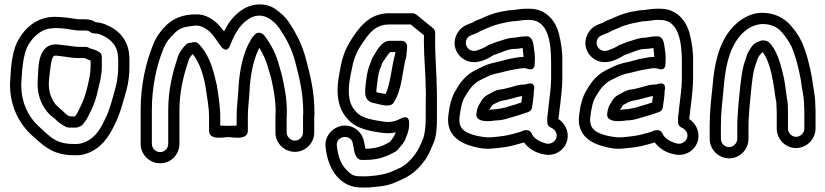

<svg xmlns="http://www.w3.org/2000/svg" viewBox="-20 -624 3680 856"><path d="M378 -410C374 -413 368 -415 364 -415H331C312 -415 286 -421 260 -423C248 -424 242 -426 233 -426H229C142 -426 152 -308 148 -266C144 -205 163 -160 190 -126C203 -110 217 -101 226 -93C240 -79 253 -69 271 -60C273 -59 275 -57 277 -57L287 -55H292H319C322 -55 325 -56 328 -57L338 -61C343 -63 348 -67 350 -71C366 -87 374 -108 382 -123C399 -155 411 -193 418 -228C425 -257 434 -288 434 -329V-366C434 -391 421 -392 421 -392C411 -402 382 -407 378 -410ZM384 -354V-329C384 -295 377 -270 370 -238C363 -207 351 -172 338 -147C328 -128 325 -117 314 -105H294C280 -108 271 -118 260 -129C246 -142 236 -149 228 -158C209 -183 195 -215 198 -262C204 -320 208 -370 222 -375C223 -375 226 -376 229 -376H231C237 -375 247 -374 256 -373C276 -371 304 -365 331 -365H357C367 -360 378 -356 384 -354ZM399 -475C416 -475 427 -471 441 -464C475 -447 503 -420 506 -374C507 -365 507 -357 507 -350V-327C507 -298 503 -264 497 -241C482 -186 469 -132 447 -90C423 -38 397 -3 349 13C340 16 327 19 309 18C239 18 214 -5 175 -40C157 -57 144 -68 132 -82C96 -125 69 -187 76 -270C79 -328 85 -376 101 -414C118 -447 140 -470 170 -487C186 -495 200 -497 226 -499C256 -499 288 -494 318 -489C323 -488 326 -488 331 -488H361C370 -488 377 -486 384 -480C388 -477 394 -475 399 -475ZM225 -549C139 -549 85 -493 56 -435C56 -435 55 -435 55 -434C35 -387 29 -335 26 -274C18 -178 51 -101 94 -50C110 -30 127 -17 141 -4C182 33 224 68 309 68C330 69 347 67 365 61C430 39 465 -13 491 -68C516 -116 530 -174 545 -227C553 -256 557 -293 557 -327V-350C557 -359 557 -369 556 -378C552 -443 511 -488 463 -509C449 -516 430 -524 407 -525C394 -533 378 -538 361 -538H331C298 -542 263 -549 225 -549Z M1259 -124C1259 -186 1248 -239 1237 -287V-288L1225 -330C1211 -384 1188 -427 1159 -465C1154 -471 1145 -478 1136 -478H1135C1128 -478 1121 -475 1117 -471C1109 -463 1102 -454 1097 -444L1085 -422C1058 -364 1045 -290 1042 -210C1038 -155 1035 -146 1035 -102V-64C1024 -64 1013 -63 998 -63C983 -63 969 -64 962 -64V-100C962 -155 953 -202 946 -248C946 -249 945 -250 945 -250L939 -276C925 -334 905 -389 865 -429C854 -440 842 -436 828 -433C821 -433 814 -430 810 -426C793 -409 776 -388 769 -358C748 -294 730 -220 730 -131V17C730 38 714 54 694 54C674 54 657 38 657 17V-131C657 -239 678 -331 709 -408C721 -437 734 -452 756 -474C777 -495 792 -503 835 -508C843 -509 848 -510 855 -510C878 -510 899 -497 918 -480C928 -470 950 -440 963 -420C963 -420 990 -378 1007 -424C1028 -479 1054 -520 1096 -544C1127 -560 1156 -557 1184 -539C1204 -524 1214 -515 1226 -497C1256 -453 1281 -407 1296 -349C1315 -277 1332 -209 1332 -121C1331 -113 1331 -105 1331 -97V-33C1331 -14 1314 3 1295 3C1276 3 1258 -14 1258 -33V-97C1258 -105 1259 -114 1259 -124ZM1382 -120C1382 -217 1363 -288 1344 -361C1327 -426 1299 -478 1268 -525C1252 -549 1234 -564 1213 -580C1173 -610 1118 -612 1072 -588C1028 -563 1000 -527 979 -484C970 -496 960 -508 952 -516C931 -536 899 -561 854 -560C795 -560 752 -542 720 -510C696 -486 678 -462 663 -426C630 -344 607 -246 607 -131V17C607 65 646 104 694 104C742 104 780 65 780 17V-131C780 -213 797 -282 817 -343C823 -362 826 -369 839 -383C863 -354 880 -312 891 -264L896 -239C903 -191 912 -148 912 -100V-42C912 4 980 -13 998 -13C1017 -13 1085 4 1085 -42V-102C1085 -142 1088 -151 1092 -208C1095 -285 1108 -350 1131 -400L1136 -411C1153 -384 1167 -354 1177 -316L1189 -275C1199 -230 1209 -181 1209 -125C1208 -117 1208 -105 1208 -97V-33C1208 15 1248 53 1295 53C1342 53 1381 14 1381 -33V-97C1381 -104 1382 -112 1382 -120Z M1793 -378C1795 -383 1791 -376 1791 -376C1792 -384 1793 -390 1794 -398L1795 -416C1796 -429 1786 -442 1770 -442H1716C1680 -442 1656 -391 1647 -377C1641 -368 1638 -363 1636 -355L1627 -331C1616 -303 1613 -271 1610 -245C1609 -236 1608 -228 1608 -221C1608 -209 1607 -194 1618 -180C1629 -167 1643 -165 1654 -163C1678 -157 1720 -144 1734 -165C1775 -226 1772 -309 1793 -378ZM1743 -392C1740 -372 1735 -361 1731 -336C1722 -288 1715 -238 1699 -205C1686 -207 1671 -210 1658 -213V-221C1658 -224 1659 -230 1660 -239C1663 -266 1666 -294 1673 -313L1683 -339C1684 -343 1684 -343 1688 -349C1697 -362 1713 -387 1720 -392ZM1926 -280C1924 -328 1920 -385 1920 -431V-479C1920 -486 1917 -493 1911 -498L1836 -559C1832 -562 1826 -565 1820 -565H1716C1645 -565 1603 -526 1572 -485C1539 -440 1511 -396 1499 -328C1493 -297 1485 -260 1485 -221C1485 -152 1509 -109 1548 -76C1588 -45 1640 -38 1690 -31C1711 -29 1727 -30 1745 -34C1738 -17 1730 -6 1718 9C1690 25 1660 39 1610 39H1609C1608 36 1607 28 1606 22L1603 8C1599 -14 1587 -34 1568 -48C1505 -93 1420 -38 1432 36L1434 50C1447 133 1496 212 1591 212H1610C1618 212 1626 212 1634 211L1665 208C1698 205 1725 198 1752 185L1765 179C1810 160 1842 134 1869 97C1890 72 1900 42 1911 18C1926 -14 1928 -55 1928 -97V-173C1929 -215 1926 -243 1926 -280ZM1878 -231C1879 -215 1879 -198 1878 -173V-97C1878 -58 1874 -25 1865 -2C1853 25 1843 49 1830 64C1829 65 1829 65 1829 66C1811 91 1791 109 1765 124C1758 127 1749 130 1744 133L1731 139C1710 148 1692 153 1660 158L1629 161C1623 162 1617 162 1610 162H1591C1558 162 1549 157 1528 137C1503 112 1491 85 1484 42L1482 28C1474 -20 1546 -29 1553 16L1556 31C1559 56 1567 89 1593 89H1610C1667 89 1707 73 1746 50C1752 46 1759 37 1761 34C1770 24 1784 9 1789 -8C1793 -20 1804 -39 1804 -69V-74C1804 -74 1808 -116 1768 -96C1745 -84 1725 -78 1696 -81C1646 -88 1604 -96 1580 -114C1551 -139 1535 -165 1535 -221C1535 -254 1542 -285 1549 -318C1559 -376 1580 -411 1612 -455C1639 -491 1666 -515 1716 -515H1811L1870 -467V-431C1870 -365 1878 -294 1878 -231Z M2437 -345V-272C2437 -231 2429 -184 2425 -145L2423 -123C2422 -115 2420 -108 2420 -100V-78C2420 -68 2427 -59 2436 -55C2452 -49 2466 -31 2461 -11C2457 5 2437 21 2416 16C2387 9 2359 -7 2351 -28C2347 -38 2338 -44 2328 -44C2312 -44 2303 -37 2303 -37L2267 -27C2241 -19 2207 -15 2171 -12C2150 -10 2130 -14 2108 -18C2053 -31 2022 -49 2029 -104C2034 -146 2041 -176 2056 -198C2056 -199 2057 -200 2057 -200C2073 -228 2095 -254 2121 -267C2144 -278 2165 -290 2187 -295C2223 -302 2251 -312 2283 -316C2294 -318 2306 -320 2311 -320H2317C2321 -320 2325 -320 2330 -318C2330 -318 2364 -302 2364 -341V-348C2367 -378 2361 -400 2359 -420C2357 -439 2349 -462 2329 -462H2326C2301 -462 2292 -458 2274 -456C2246 -456 2222 -445 2207 -441C2189 -436 2174 -429 2166 -426C2161 -425 2159 -424 2156 -422C2143 -413 2122 -404 2103 -398C2070 -391 2046 -423 2062 -452C2069 -464 2075 -464 2101 -475C2105 -477 2110 -478 2114 -481C2123 -487 2133 -490 2144 -495L2158 -501C2188 -515 2227 -523 2264 -529C2286 -529 2309 -535 2322 -535H2341C2426 -535 2437 -430 2437 -345ZM2310 -410C2312 -397 2313 -383 2314 -370H2311C2300 -370 2290 -369 2276 -366C2239 -361 2209 -349 2177 -343C2145 -336 2120 -321 2099 -311C2061 -292 2034 -261 2014 -225C1992 -191 1984 -152 1979 -110C1967 -18 2036 17 2097 31C2117 36 2143 42 2176 38C2211 35 2249 31 2281 21L2316 11C2337 39 2367 57 2404 64C2455 76 2499 43 2509 1C2518 -41 2497 -75 2470 -93V-98C2471 -104 2472 -112 2473 -119L2475 -139C2476 -146 2477 -154 2478 -161C2481 -193 2487 -233 2487 -272V-344C2489 -389 2481 -438 2472 -473C2458 -529 2416 -585 2341 -585H2322C2299 -585 2275 -579 2262 -579C2252 -579 2244 -577 2232 -575C2200 -571 2166 -560 2138 -547L2125 -541C2110 -536 2100 -532 2086 -523C2065 -515 2037 -508 2019 -476C1992 -429 2013 -379 2051 -358C2095 -333 2144 -355 2180 -378C2212 -388 2243 -406 2275 -406C2287 -406 2296 -408 2310 -410ZM2328 -249C2325 -248 2321 -247 2317 -247H2312C2303 -247 2282 -243 2273 -240C2260 -235 2243 -232 2224 -227L2204 -224C2181 -219 2165 -206 2154 -201C2133 -191 2124 -171 2119 -162C2107 -145 2106 -131 2104 -116C2101 -92 2127 -84 2150 -84H2159C2170 -84 2181 -86 2189 -87C2215 -87 2234 -93 2247 -97L2264 -102C2267 -103 2277 -106 2281 -107L2295 -111C2308 -115 2317 -119 2334 -124C2344 -127 2351 -136 2352 -145C2355 -169 2360 -191 2360 -218C2360 -218 2374 -264 2328 -249ZM2161 -134C2166 -141 2174 -155 2177 -157C2192 -165 2205 -172 2214 -174L2234 -178C2256 -182 2280 -191 2308 -196C2307 -187 2306 -178 2304 -167C2296 -164 2290 -163 2280 -159L2267 -155C2264 -154 2256 -152 2249 -150L2235 -145C2217 -142 2200 -137 2188 -137C2179 -137 2172 -135 2161 -134Z M3020 -345V-272C3020 -231 3012 -184 3008 -145L3006 -123C3005 -115 3003 -108 3003 -100V-78C3003 -68 3010 -59 3019 -55C3035 -49 3049 -31 3044 -11C3040 5 3020 21 2999 16C2970 9 2942 -7 2934 -28C2930 -38 2921 -44 2911 -44C2895 -44 2886 -37 2886 -37L2850 -27C2824 -19 2790 -15 2754 -12C2733 -10 2713 -14 2691 -18C2636 -31 2605 -49 2612 -104C2617 -146 2624 -176 2639 -198C2639 -199 2640 -200 2640 -200C2656 -228 2678 -254 2704 -267C2727 -278 2748 -290 2770 -295C2806 -302 2834 -312 2866 -316C2877 -318 2889 -320 2894 -320H2900C2904 -320 2908 -320 2913 -318C2913 -318 2947 -302 2947 -341V-348C2950 -378 2944 -400 2942 -420C2940 -439 2932 -462 2912 -462H2909C2884 -462 2875 -458 2857 -456C2829 -456 2805 -445 2790 -441C2772 -436 2757 -429 2749 -426C2744 -425 2742 -424 2739 -422C2726 -413 2705 -404 2686 -398C2653 -391 2629 -423 2645 -452C2652 -464 2658 -464 2684 -475C2688 -477 2693 -478 2697 -481C2706 -487 2716 -490 2727 -495L2741 -501C2771 -515 2810 -523 2847 -529C2869 -529 2892 -535 2905 -535H2924C3009 -535 3020 -430 3020 -345ZM2893 -410C2895 -397 2896 -383 2897 -370H2894C2883 -370 2873 -369 2859 -366C2822 -361 2792 -349 2760 -343C2728 -336 2703 -321 2682 -311C2644 -292 2617 -261 2597 -225C2575 -191 2567 -152 2562 -110C2550 -18 2619 17 2680 31C2700 36 2726 42 2759 38C2794 35 2832 31 2864 21L2899 11C2920 39 2950 57 2987 64C3038 76 3082 43 3092 1C3101 -41 3080 -75 3053 -93V-98C3054 -104 3055 -112 3056 -119L3058 -139C3059 -146 3060 -154 3061 -161C3064 -193 3070 -233 3070 -272V-344C3072 -389 3064 -438 3055 -473C3041 -529 2999 -585 2924 -585H2905C2882 -585 2858 -579 2845 -579C2835 -579 2827 -577 2815 -575C2783 -571 2749 -560 2721 -547L2708 -541C2693 -536 2683 -532 2669 -523C2648 -515 2620 -508 2602 -476C2575 -429 2596 -379 2634 -358C2678 -333 2727 -355 2763 -378C2795 -388 2826 -406 2858 -406C2870 -406 2879 -408 2893 -410ZM2911 -249C2908 -248 2904 -247 2900 -247H2895C2886 -247 2865 -243 2856 -240C2843 -235 2826 -232 2807 -227L2787 -224C2764 -219 2748 -206 2737 -201C2716 -191 2707 -171 2702 -162C2690 -145 2689 -131 2687 -116C2684 -92 2710 -84 2733 -84H2742C2753 -84 2764 -86 2772 -87C2798 -87 2817 -93 2830 -97L2847 -102C2850 -103 2860 -106 2864 -107L2878 -111C2891 -115 2900 -119 2917 -124C2927 -127 2934 -136 2935 -145C2938 -169 2943 -191 2943 -218C2943 -218 2957 -264 2911 -249ZM2744 -134C2749 -141 2757 -155 2760 -157C2775 -165 2788 -172 2797 -174L2817 -178C2839 -182 2863 -191 2891 -196C2890 -187 2889 -178 2887 -167C2879 -164 2873 -163 2863 -159L2850 -155C2847 -154 2839 -152 2832 -150L2818 -145C2800 -142 2783 -137 2771 -137C2762 -137 2755 -135 2744 -134Z M3566 -123V-51C3566 -31 3549 -14 3529 -14C3510 -14 3493 -31 3493 -51V-123C3493 -143 3493 -172 3488 -188C3483 -223 3479 -266 3469 -302C3457 -350 3441 -403 3409 -435C3402 -442 3389 -444 3380 -444C3374 -444 3368 -441 3364 -439C3337 -433 3325 -406 3321 -400C3317 -394 3312 -385 3309 -375L3296 -336V-335C3282 -283 3278 -210 3272 -156C3270 -128 3267 -91 3267 -63V-5C3267 15 3249 32 3230 32C3211 32 3194 15 3194 -5V-63C3194 -120 3200 -169 3206 -228C3215 -353 3243 -442 3309 -492C3328 -506 3351 -515 3378 -517C3420 -517 3446 -502 3465 -481C3483 -460 3497 -440 3509 -416C3527 -374 3541 -320 3550 -269C3556 -220 3565 -195 3565 -151C3565 -141 3566 -131 3566 -123ZM3442 -147C3442 -138 3443 -129 3443 -123V-51C3443 -4 3481 36 3529 36C3576 36 3616 -3 3616 -51V-123C3616 -132 3616 -140 3615 -152C3615 -202 3605 -234 3600 -276V-277C3590 -333 3576 -388 3555 -436C3540 -468 3523 -490 3503 -513C3474 -545 3432 -567 3377 -567C3337 -567 3303 -549 3279 -532C3193 -467 3166 -360 3156 -232C3150 -175 3144 -123 3144 -63V-5C3144 42 3183 82 3231 82C3279 82 3317 42 3317 -5V-63C3317 -87 3320 -125 3322 -152C3328 -206 3332 -279 3344 -321L3356 -358C3363 -374 3367 -380 3380 -392C3417 -344 3428 -255 3439 -178C3439 -177 3441 -172 3441 -171C3441 -164 3442 -157 3442 -147Z"/></svg>

Font: Blanket
Style: BdOutline
Weight: 700
Foundry: Cannot Into Space Fonts
Version: Version 0.9